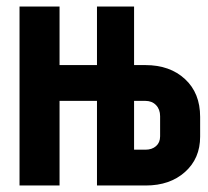

<svg xmlns="http://www.w3.org/2000/svg" viewBox="-20 -570 640 590"><path d="M40 0V-550H163V-370H278V-550H392V-370H427Q502 -370 548.5 -327Q595 -284 595 -211V-150Q595 -83 548.5 -41.5Q502 0 428 0H278V-260H163V0ZM392 -110H427Q447 -110 459.5 -121Q472 -132 472 -151V-213Q472 -234 459.5 -247Q447 -260 427 -260H392Z"/></svg>

Font: NKDuy Mono ExtraBold
Style: Regular
Weight: 800
Monospace: yes
Designer: NKDuy
Foundry: NKDuy
Version: Version 2.251; ttfautohint (v1.8.4.7-5d5b)